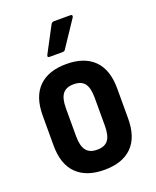

<svg xmlns="http://www.w3.org/2000/svg" viewBox="-134 -781 704 868"><g transform="rotate(-20 218.0 -347.0)"><path d="M217.6 8Q131.4 8 84.9 -37.9Q38.3 -83.8 38.3 -174.2V-318Q38.3 -408.5 84.6 -454.6Q130.8 -500.8 217.6 -500.8Q304.3 -500.8 350.6 -454.6Q396.8 -408.5 396.8 -318V-174.2Q396.8 -83.8 350.8 -37.9Q304.8 8 217.6 8ZM217.6 -88.8Q254.5 -88.8 270.7 -110.3Q286.8 -131.8 286.8 -178.7V-313.1Q286.8 -361 270.7 -382.2Q254.5 -403.5 217.6 -403.5Q181.7 -403.5 165 -382.2Q148.3 -361 148.3 -313.1V-178.7Q148.3 -131.8 165 -110.3Q181.7 -88.8 217.6 -88.8ZM158.2 -557Q146.3 -557 151.8 -568.9L217.7 -693.3Q222.7 -701.7 231.6 -701.7H311.7Q317.6 -701.7 319.1 -698Q320.6 -694.3 317.6 -688.8L234.9 -564.9Q231 -557 220 -557Z"/></g></svg>

Font: Sofia Sans Condensed
Style: Regular
Weight: 400
Designer: Botio Nikoltchev, Ani Petrova
Foundry: lettersoup
Version: Version 4.100